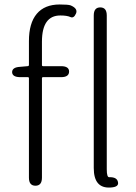

<svg xmlns="http://www.w3.org/2000/svg" viewBox="-20 -828 605 856"><path d="M398 -79V-759Q398 -795 427 -795Q456 -795 456 -759V-73Q456 -37 467 -38Q502 -39 506 -16Q511 6 473 8Q398 13 398 -79ZM138 0Q109 0 109 -36V-479Q109 -484 104 -484H71Q35 -484 34 -506Q34 -528 69 -530L103 -533Q109 -533 109 -539V-645Q109 -725 144 -766.5Q179 -808 246 -808Q284 -808 295 -804Q328 -790 319 -768Q309 -745 294 -752Q279 -759 249 -759Q167 -759 167 -642V-538Q167 -533 172 -533H252Q288 -533 288 -509Q288 -484 252 -484H172Q167 -484 167 -479V-36Q167 0 138 0Z"/></svg>

Font: Resource Han Rounded CN Light
Style: Regular
Weight: 300
Designer: Cyano Hao (round all glyphs); Ryoko NISHIZUKA 西塚涼子 (kana, bopomofo & ideographs); Paul D. Hunt (Latin, Greek & Cyrillic)
Foundry: Cyano Hao
Version: 0.990